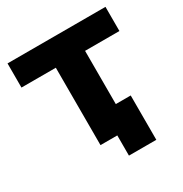

<svg xmlns="http://www.w3.org/2000/svg" viewBox="-153 -656 840 881"><g transform="rotate(-30 267.5 -215.5)"><path d="M190 0V-410H8V-538H527V-410H345V-128H424V107H279V0Z"/></g></svg>

Font: Montserrat
Style: Bold
Weight: 700
Designer: Julieta Ulanovsky
Foundry: Julieta Ulanovsky
Version: Version 9.000; ttfautohint (v1.8.4.7-5d5b)